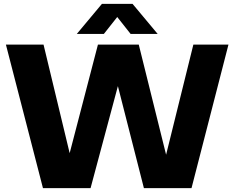

<svg xmlns="http://www.w3.org/2000/svg" viewBox="-20 -970 1209 990"><path d="M201.5 0 10.5 -740H204.5L362.5 -83.5H314L485 -740H695.5L858.5 -83.5H814.5L977 -740H1158L967.5 0H722L563 -623.5H614L447 0ZM376 -795 505.5 -950H663.5L793 -795H653.5L570.5 -900H598.5L515.5 -795Z"/></svg>

Font: Encode Sans Condensed Thin ExtraBold
Style: Regular
Weight: 800
Version: Version 3.002